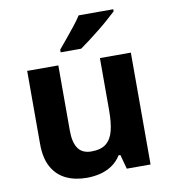

<svg xmlns="http://www.w3.org/2000/svg" viewBox="-86 -840 821 923"><g transform="rotate(-10 325.0 -378.0)"><path d="M576 -546V0H460L441 -70H432Q415 -42 388.5 -24Q362 -6 330.5 2Q299 10 264 10Q206 10 162.5 -11Q119 -32 94.5 -76Q70 -120 70 -190V-546H222V-228Q222 -170 242.5 -140.5Q263 -111 308 -111Q354 -111 379.5 -131.5Q405 -152 415 -192Q425 -232 425 -290V-546ZM529 -756Q514 -742 491 -721.5Q468 -701 441 -679.5Q414 -658 388.5 -638.5Q363 -619 344 -606H244V-619Q260 -638 281.5 -664Q303 -690 324.5 -717Q346 -744 360 -766H529Z"/></g></svg>

Font: Noto Sans Lao UI
Style: Regular
Weight: 400
Designer: Monotype Design Team
Foundry: Monotype Imaging Inc.
Version: Version 2.000